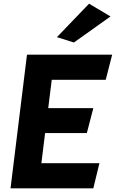

<svg xmlns="http://www.w3.org/2000/svg" viewBox="-20 -1009 627 1039"><path d="M288 -808 380 -779 578 -920 462 -989ZM241 -424 260 -577H552L587 -713H126L37 10H485L518 -126H204L224 -289H450L485 -424Z"/></svg>

Font: Bluebird
Style: SfBdObl
Weight: 700
Designer: Jasper
Foundry: Cannot Into Space Fonts
Version: Version 0.98